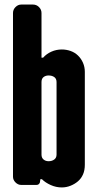

<svg xmlns="http://www.w3.org/2000/svg" viewBox="-20 -811 426 842"><path d="M228 -451Q228 -466 218 -473Q208 -480 193 -480Q180 -480 171 -473Q162 -466 162 -451V-133Q162 -119 171 -111.5Q180 -104 193 -104Q208 -104 218 -111.5Q228 -119 228 -133ZM352 -89Q352 -64 344 -46Q336 -28 322 -16Q308 -4 289.5 3.5Q271 11 251 11Q226 11 202.5 0.5Q179 -10 164 -25H157L155 -11Q151 0 140 0H73Q59 0 48 -11Q37 -22 37 -36V-754Q37 -769 48 -780Q59 -791 73 -791H125Q140 -791 151 -780Q162 -769 162 -754V-558H169Q184 -575 205.5 -584.5Q227 -594 251 -594Q271 -594 289.5 -587.5Q308 -581 322 -567.5Q336 -554 344 -535.5Q352 -517 352 -496Z"/></svg>

Font: H.H. Samuel
Style: Regular
Weight: 900
Width: 1
Designer: deFharo
Foundry: deFharo
Version: Version 1.009